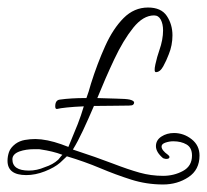

<svg xmlns="http://www.w3.org/2000/svg" viewBox="-47 -475 551 511"><path d="M104 -185Q100 -185 100 -192Q100 -209 113 -210Q127 -212 144 -213Q161 -214 175 -214Q179 -214 183 -214Q186 -222 189 -231.5Q192 -241 195 -252Q212 -306 233 -352.5Q254 -399 282 -427Q310 -455 347 -455Q382 -455 397 -432.5Q412 -410 412 -381Q412 -368 409.5 -355Q407 -342 402 -330Q396 -314 387.5 -298.5Q379 -283 368 -283Q362 -283 366.5 -303.5Q371 -324 377 -341Q382 -355 384.5 -368.5Q387 -382 387 -394Q387 -411 381 -422.5Q375 -434 363 -434Q334 -434 307.5 -401Q281 -368 257 -317Q233 -266 212 -214Q237 -213 263 -212.5Q289 -212 298 -210Q310 -207 310 -202Q310 -199 307.5 -196.5Q305 -194 296 -194Q279 -194 254 -193.5Q229 -193 203 -193Q188 -158 174 -128Q160 -98 147 -77Q211 -56 252.5 -40Q294 -24 324.5 -15.5Q355 -7 387 -7Q416 -7 440 -20Q464 -33 464 -61Q464 -82 449.5 -90.5Q435 -99 414 -99Q404 -99 393.5 -95.5Q383 -92 383 -85Q383 -75 400 -63Q404 -60 404 -57Q404 -52 395 -52Q393 -52 387 -54Q368 -70 368 -86Q368 -102 382.5 -111.5Q397 -121 416 -121Q442 -121 463 -104.5Q484 -88 484 -61Q484 -23 454.5 -3.5Q425 16 387 16Q343 16 302 3Q261 -10 219.5 -27.5Q178 -45 131 -59L113 -42Q98 -29 72.5 -19Q47 -9 23 -9Q-27 -9 -27 -47Q-27 -59 -23 -70.5Q-19 -82 -6 -92Q5 -100 19 -102.5Q33 -105 47 -105Q52 -105 55.5 -104.5Q59 -104 63 -104Q80 -102 97.5 -97Q115 -92 135 -84Q151 -122 160 -145Q169 -168 176 -192Q151 -191 131.5 -189Q112 -187 105 -185ZM30 -21Q51 -21 72 -30Q94 -37 108 -50Q110 -52 112.5 -55.5Q115 -59 119 -63Q106 -68 91.5 -71.5Q77 -75 63 -77Q59 -78 54.5 -78Q50 -78 45 -78Q22 -78 5 -72Q-14 -65 -14 -51Q-14 -21 30 -21Z"/></svg>

Font: Puppies Play
Style: Regular
Weight: 400
Designer: Robert E. Leuschke
Foundry: Robert E. Leuschke
Version: Version 1.010; ttfautohint (v1.8.3)